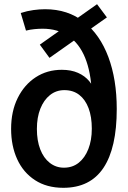

<svg xmlns="http://www.w3.org/2000/svg" viewBox="-20 -882 612 916"><path d="M282 14Q203 14 147 -22.5Q91 -59 62 -122.5Q33 -186 33 -267Q33 -351 64.5 -414.5Q96 -478 150.5 -513.5Q205 -549 275 -549Q319 -549 352 -534.5Q385 -520 406 -494.5Q427 -469 436 -438H418Q414 -538 386 -606.5Q358 -675 306.5 -710Q255 -745 183 -745Q165 -745 144.5 -743Q124 -741 104 -736L79 -820Q110 -830 139.5 -834Q169 -838 195 -838Q304 -838 380.5 -777.5Q457 -717 497 -610Q537 -503 537 -362Q537 -176 473.5 -81Q410 14 282 14ZM285 -82Q326 -82 355.5 -105.5Q385 -129 401.5 -171Q418 -213 418 -268Q418 -325 402.5 -366Q387 -407 358 -429.5Q329 -452 287 -452Q248 -452 218.5 -428.5Q189 -405 172.5 -363.5Q156 -322 156 -267Q156 -211 172 -169.5Q188 -128 217.5 -105Q247 -82 285 -82ZM216 -606 170 -669 443 -862 490 -799Z"/></svg>

Font: Yaldevi ExtraLight SemiBold
Style: Regular
Weight: 600
Version: Version 1.100